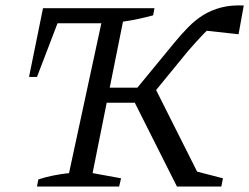

<svg xmlns="http://www.w3.org/2000/svg" viewBox="-20 -681 910 701"><path d="M332 -306 343 -361H517L506 -306ZM626 0 459 -332 536 -380 718 -18 674 -61 794 -30 788 0ZM517 -312 457 -331 614 -522Q641 -555 667 -581.5Q693 -608 722 -626Q751 -644 787 -653.5Q823 -663 870 -661L851 -556L713 -571L772 -598Q749 -584 723.5 -557.5Q698 -531 666 -494ZM544 -651 539 -625Q513 -618 485.5 -612Q458 -606 429 -602L318 -49L422 -30L415 0H115L120 -26Q148 -35 176 -40.5Q204 -46 232 -49L350 -596H190L115 -400H86L137 -651Z"/></svg>

Font: Piazzolla 24pt
Style: Italic
Weight: 400
Italic angle: -11.3°
Designer: Juan Pablo del Peral
Foundry: Huerta Tipografica
Version: Version 2.005